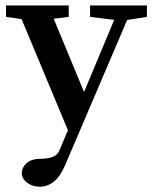

<svg xmlns="http://www.w3.org/2000/svg" viewBox="-20 -476 574 716"><path d="M128.4 220.2Q101.1 220.2 81.3 205.6Q61.5 190.9 61.5 169.9Q61.5 147.5 80.1 131.8Q98.6 116.2 128.9 116.2Q188 116.2 200.2 87.9L233.4 9.8L60.5 -404.8L2.4 -413.1V-455.6H236.3V-413.1L180.2 -406.2L293.5 -132.8L405.8 -401.9L315.9 -413.1V-455.6H527.8V-413.1L454.1 -401.4L221.7 142.6Q188 220.2 128.4 220.2Z"/></svg>

Font: Elstob 6pt SemiBold
Style: Regular
Weight: 600
Designer: Peter S. Baker
Version: Version 1.015